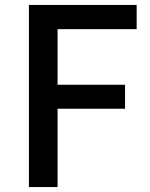

<svg xmlns="http://www.w3.org/2000/svg" viewBox="-20 -757 606 777"><path d="M97 0H213V-317H486V-414H213V-639H533V-737H97Z"/></svg>

Font: Noto Sans CJK HK Medium
Style: Regular
Weight: 500
Designer: Ryoko NISHIZUKA 西塚涼子 (kana, bopomofo & ideographs); Paul D. Hunt (Latin, Greek & Cyrillic); Sandoll Communications 산돌커뮤니
Foundry: Adobe
Version: Version 2.004;hotconv 1.0.118;makeotfexe 2.5.65603